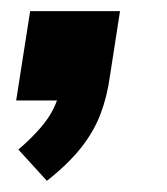

<svg xmlns="http://www.w3.org/2000/svg" viewBox="-20 -180 300 344"><path d="M64 144 13 88Q51 55 68 28.5Q85 2 92 -36L122 0H9L34 -160H195L177 -44Q172 -7 160 24.5Q148 56 125 85Q102 114 64 144Z"/></svg>

Font: Mulish ExtraLight ExtraBold
Style: Italic
Weight: 800
Italic angle: -9°
Version: Version 3.603